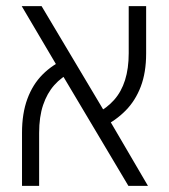

<svg xmlns="http://www.w3.org/2000/svg" viewBox="-20 -608 553 628"><path d="M400 0 172 -383 51 -588H116L330 -229L464 0ZM52 0V-174Q52 -237 69.5 -284.5Q87 -332 119.5 -364.5Q152 -397 196 -416L214 -372Q181 -356 157.5 -329.5Q134 -303 121 -264.5Q108 -226 108 -173V0ZM316 -193 297 -238Q330 -255 353.5 -281.5Q377 -308 389 -346Q401 -384 401 -434V-588H458V-433Q458 -371 440.5 -325Q423 -279 391 -246.5Q359 -214 316 -193Z"/></svg>

Font: Noto Sans Hebrew SemiCondensed Light
Style: Regular
Weight: 300
Width: 4
Designer: Monotype Design Team
Foundry: Monotype Imaging Inc.
Version: Version 2.003